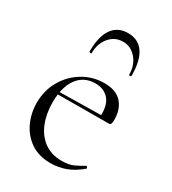

<svg xmlns="http://www.w3.org/2000/svg" viewBox="-160 -714 725 811"><g transform="rotate(30 202.5 -308.0)"><path d="M215 12Q156 12 116.5 -15.5Q77 -43 57 -87Q37 -131 37 -180Q37 -241 65 -289.5Q93 -338 140.5 -366.5Q188 -395 244 -395Q301 -395 329 -364Q357 -333 357 -281Q357 -268 354.5 -262Q352 -256 345 -256H298Q303 -318 278.5 -346.5Q254 -375 212 -375Q156 -375 125 -332.5Q94 -290 94 -216Q94 -160 112 -115.5Q130 -71 165 -45.5Q200 -20 250 -20Q285 -20 307.5 -30.5Q330 -41 351 -54Q353 -56 356.5 -51.5Q360 -47 358 -44Q323 -14 287.5 -1Q252 12 215 12ZM81 -255 80 -267 308 -271V-256ZM133 -477Q133 -475 127.5 -475.5Q122 -476 122 -480Q122 -553 148.5 -590.5Q175 -628 225 -628Q275 -628 301 -590.5Q327 -553 327 -480Q327 -476 321.5 -475.5Q316 -475 316 -477Q316 -524 289.5 -555Q263 -586 225 -586Q185 -586 159 -555Q133 -524 133 -477Z"/></g></svg>

Font: Cormorant Garamond Light Light
Style: Regular
Weight: 300
Version: Version 4.001